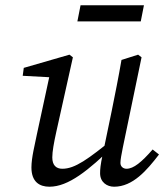

<svg xmlns="http://www.w3.org/2000/svg" viewBox="-20 -694 622 727"><path d="M167 13C239 13 314 -48 413 -144V-172C313 -91 264 -55 216 -55C192 -55 178 -69 178 -98C178 -120 184 -153 193 -194L256 -477L243 -487L70 -437L66 -407L178 -401L171 -423L120 -187C112 -147 99 -97 99 -60C99 -5 130 13 167 13ZM412 13C483 13 536 -49 582 -109L558 -128C516 -80 486 -55 459 -55C447 -55 436 -63 436 -77C436 -89 440 -110 445 -135L516 -477L503 -487L440 -467C429 -403 416 -338 403 -274L369 -110C360 -69 359 -52 359 -38C359 -4 385 13 412 13ZM273 -613H513L525 -674H285L273 -613Z"/></svg>

Font: Source Serif Variable
Style: Italic
Weight: 389
Italic angle: -12°
Designer: Frank Grießhammer
Foundry: Adobe Systems Incorporated
Version: Version 3.001;hotconv 1.0.111;makeotfexe 2.5.65597